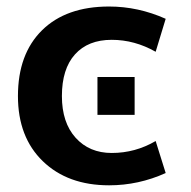

<svg xmlns="http://www.w3.org/2000/svg" viewBox="-20 -550 578 580"><path d="M274.4 -203.1V-317.4H386.7V-203.1ZM450.2 -124 480.5 -27.3Q398.4 9.8 309.6 9.8Q184.6 9.8 109.4 -63Q34.2 -135.7 34.2 -259.8Q34.2 -386.7 106.9 -458.5Q179.7 -530.3 309.6 -530.3Q397.5 -530.3 480.5 -493.2L450.2 -393.6Q386.7 -429.7 317.4 -429.7Q246.1 -429.7 206.5 -385.7Q167 -341.8 167 -259.8Q167 -179.7 208.5 -133.8Q250 -87.9 317.4 -87.9Q388.7 -87.9 450.2 -124Z"/></svg>

Font: Mgen+ 1c bold
Style: Bold
Weight: 700
Designer: [Source Han Sans]
Ryoko NISHIZUKA  (kana & ideographs); Paul D. Hunt (Latin, Greek & Cyrillic); Wenlong ZHANG  (bopomofo
Version: Version 1.059.20150602